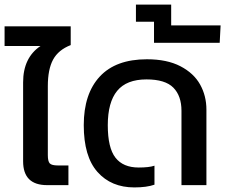

<svg xmlns="http://www.w3.org/2000/svg" viewBox="-22 -809 986 839"><path d="M79 -104V-449Q79 -557 155 -608H-2V-694H287V-612Q233 -591 210 -548.5Q187 -506 187 -433V-131Q187 -104 195.5 -95Q204 -86 231 -86H277V0H184Q79 0 79 -104Z M344 -262Q344 -399 414 -474.5Q484 -550 620 -550Q708 -550 766.5 -519.5Q825 -489 852.5 -439.5Q880 -390 880 -330V0H771V-325Q771 -390 735.5 -426Q700 -462 618 -462Q531 -462 490 -412Q449 -362 449 -262Q449 -163 482.5 -120Q516 -77 584 -77Q630 -77 653 -85V-2Q619 10 565 10Q464 10 404 -57.5Q344 -125 344 -262Z M651 -714H572V-789H726V-698H942L938 -622H651Z"/></svg>

Font: Kanit
Style: Regular
Weight: 400
Designer: Katatrad Team
Foundry: Cadson Demak
Version: Version 1.001